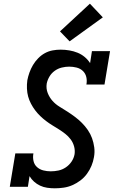

<svg xmlns="http://www.w3.org/2000/svg" viewBox="-20 -1012 640 1040"><path d="M277 8Q256 8 235.5 5Q215 2 197 -6.5Q179 -15 164.5 -28Q150 -41 140 -58L131 0H33L63 -181H161Q157 -160 161.5 -140Q166 -120 180.5 -107Q195 -94 214.5 -89Q234 -84 255 -84Q276 -84 297 -88.5Q318 -93 336.5 -105.5Q355 -118 367.5 -136.5Q380 -155 384 -177Q387 -199 381 -220Q375 -241 362.5 -257.5Q350 -274 333.5 -287Q317 -300 299.5 -311Q282 -322 264 -333Q246 -344 229.5 -356.5Q213 -369 198 -383.5Q183 -398 170.5 -414.5Q158 -431 148 -450Q138 -469 132.5 -489Q127 -509 126 -531.5Q125 -554 128 -577Q132 -598 139.5 -619Q147 -640 158.5 -659.5Q170 -679 186.5 -696Q203 -713 223 -724Q243 -735 265 -739Q287 -743 308 -743Q332 -743 355.5 -739Q379 -735 400 -726.5Q421 -718 438.5 -703.5Q456 -689 468 -670L478 -735H576L546 -554H448Q452 -575 447.5 -594.5Q443 -614 429 -627.5Q415 -641 395 -646Q375 -651 355 -651Q335 -651 314.5 -646Q294 -641 276.5 -628.5Q259 -616 248 -597.5Q237 -579 233 -559Q229 -532 238.5 -508Q248 -484 264.5 -465.5Q281 -447 302.5 -434Q324 -421 345 -407.5Q366 -394 386 -379Q406 -364 423.5 -346.5Q441 -329 455.5 -308Q470 -287 478.5 -263.5Q487 -240 490.5 -214Q494 -188 489 -161Q485 -137 475.5 -114Q466 -91 451 -70.5Q436 -50 415.5 -34.5Q395 -19 372 -9Q349 1 324.5 4.5Q300 8 277 8ZM357 -788 305 -842 467 -992 537 -918Z"/></svg>

Font: Iosevka Slab SmBdExObl
Style: Regular
Weight: 600
Width: 7
Italic angle: -9°
Monospace: yes
Designer: Belleve Invis
Foundry: Belleve Invis
Version: Version 11.1.0; ttfautohint (v1.8.3)